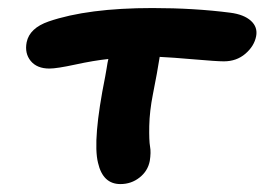

<svg xmlns="http://www.w3.org/2000/svg" viewBox="-20 -529 664 482"><path d="M282.2 -66.9Q238.3 -66.9 226.1 -120.1Q211.9 -176.8 244.1 -336.9Q245.1 -340.8 247.6 -356.9Q250 -373 252 -380.9Q215.3 -377 168.9 -366.9Q122.6 -356.9 104 -356.9Q72.8 -356.9 57.1 -376Q41.5 -395 46.9 -422.9Q54.2 -458.5 102.1 -475.1Q200.2 -508.8 362.8 -508.8Q467.8 -508.8 558.1 -497.1Q592.3 -492.7 609.9 -476.8Q627.4 -460.9 623 -438Q618.2 -413.1 595.9 -394Q573.7 -375 542 -375Q524.4 -375 468 -379.9Q411.6 -384.8 380.9 -386.2Q375 -348.1 363.8 -292Q355.5 -250 354.7 -212.9Q354 -175.8 356.7 -161.1Q359.4 -146.5 356 -125Q351.1 -99.6 330.3 -83.3Q309.6 -66.9 282.2 -66.9Z"/></svg>

Font: Shantell Sans Irregular Bouncy
Style: Italic
Weight: 600
Italic angle: -11.31°
Designer: Stephen Nixon, Anya Danilova, Shantell Martin
Foundry: Arrow Type
Version: Version 1.006;[9816181b4]